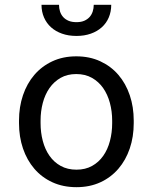

<svg xmlns="http://www.w3.org/2000/svg" viewBox="-20 -774 640 804"><path d="M59.6 -269Q59.6 -326.2 76.2 -375.2Q92.8 -424.3 123.8 -460.4Q154.8 -496.6 199.2 -517.3Q243.7 -538.1 299.3 -538.1Q355.5 -538.1 400.1 -517.3Q444.8 -496.6 475.8 -460.4Q506.8 -424.3 523.4 -375.2Q540 -326.2 540 -269V-258.3Q540 -201.2 523.4 -152.3Q506.8 -103.5 475.8 -67.4Q444.8 -31.2 400.4 -10.7Q356 9.8 300.3 9.8Q244.1 9.8 199.5 -10.7Q154.8 -31.2 123.8 -67.4Q92.8 -103.5 76.2 -152.3Q59.6 -201.2 59.6 -258.3ZM149.9 -258.3Q149.9 -219.2 159.2 -183.8Q168.5 -148.4 187.3 -121.6Q206.1 -94.7 234.4 -79.1Q262.7 -63.5 300.3 -63.5Q337.4 -63.5 365.5 -79.1Q393.6 -94.7 412.4 -121.6Q431.2 -148.4 440.4 -183.8Q449.7 -219.2 449.7 -258.3V-269Q449.7 -307.6 440.2 -343Q430.7 -378.4 411.9 -405.3Q393.1 -432.1 365 -448Q336.9 -463.9 299.3 -463.9Q261.7 -463.9 233.9 -448Q206.1 -432.1 187.3 -405.3Q168.5 -378.4 159.2 -343Q149.9 -307.6 149.9 -269ZM445.8 -753.9Q445.8 -725.1 435.5 -700.9Q425.3 -676.8 406.2 -659.7Q387.2 -642.6 360.4 -633.1Q333.5 -623.5 300.3 -623.5Q266.6 -623.5 239.7 -633.1Q212.9 -642.6 193.8 -659.7Q174.8 -676.8 164.3 -700.9Q153.8 -725.1 153.8 -753.9H227.1Q227.1 -739.3 231.4 -725.8Q235.8 -712.4 244.6 -702.6Q253.4 -692.9 267.1 -687Q280.8 -681.2 300.3 -681.2Q319.3 -681.2 332.8 -687Q346.2 -692.9 355 -702.6Q363.8 -712.4 368.2 -725.8Q372.6 -739.3 372.6 -753.9Z"/></svg>

Font: Roboto Mono
Style: Regular
Weight: 400
Designer: Google
Version: Version 2.000985; 2015; ttfautohint (v1.3)